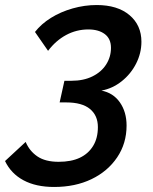

<svg xmlns="http://www.w3.org/2000/svg" viewBox="-62 -596 610 763"><path d="M153 147Q81 147 31.5 120.5Q-18 94 -42 44L40 -32Q55 4 86.5 25.5Q118 47 171 47Q221 47 255 31Q289 15 308 -16Q327 -47 327 -91Q327 -137 295.5 -163Q264 -189 201 -189H175L194 -275H222Q270 -275 305.5 -292.5Q341 -310 360 -340Q379 -370 379 -406Q379 -442 354.5 -460.5Q330 -479 289 -479Q242 -479 201 -457Q160 -435 129 -394L77 -469Q102 -501 140.5 -525Q179 -549 226.5 -562.5Q274 -576 322 -576Q405 -576 452.5 -536Q500 -496 500 -430Q500 -385 479 -343.5Q458 -302 421.5 -273Q385 -244 341 -236Q388 -227 414.5 -189Q441 -151 441 -97Q441 -26 403.5 29.5Q366 85 301.5 116Q237 147 153 147Z"/></svg>

Font: Raleway Thin SemiBold
Style: Italic
Weight: 600
Italic angle: -12°
Version: Version 4.026